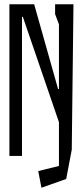

<svg xmlns="http://www.w3.org/2000/svg" viewBox="-20 -730 383 899"><path d="M159 71 256 47V-158L87 -651H83V0H24V-710H140L252 -313H256V-616L238 -664V-710H324L316 -29L290 108L174 149Z"/></svg>

Font: Bahianita
Style: Regular
Weight: 400
Designer: Pablo Cosgaya & Dani Raskovsky
Foundry: Pablo Cosgaya & Dani Raskovsky
Version: Version 1.008